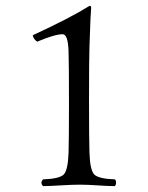

<svg xmlns="http://www.w3.org/2000/svg" viewBox="-20 -630 505 655"><path d="M285.2 -108.9Q287.1 -48.8 302 -34.4Q316.9 -20 372.1 -18.1Q376 -14.2 376 -7.1Q376 0 372.1 4.9Q349.1 4.9 313.5 2.4Q277.8 0 252.9 0Q226.1 0 187 2.4Q147.9 4.9 127 4.9Q115.7 -6.3 127 -18.1Q182.1 -20 197 -34.4Q211.9 -48.8 213.9 -108.9Q215.3 -153.8 215.3 -279.3Q215.3 -409.7 213.9 -455.1Q211.9 -513.2 193.8 -513.2Q167 -513.2 106.9 -487.8Q93.8 -496.6 91.8 -509.8Q219.7 -568.8 285.2 -609.9Q291 -609.9 291 -605Q289.1 -588.9 285.2 -471.2Q283.7 -426.3 283.7 -290Q283.7 -153.8 285.2 -108.9Z"/></svg>

Font: Linux Libertine Display
Style: Regular
Weight: 400
Designer: Philipp H. Poll
Foundry: Philipp H. Poll
Version: Version 5.0.9